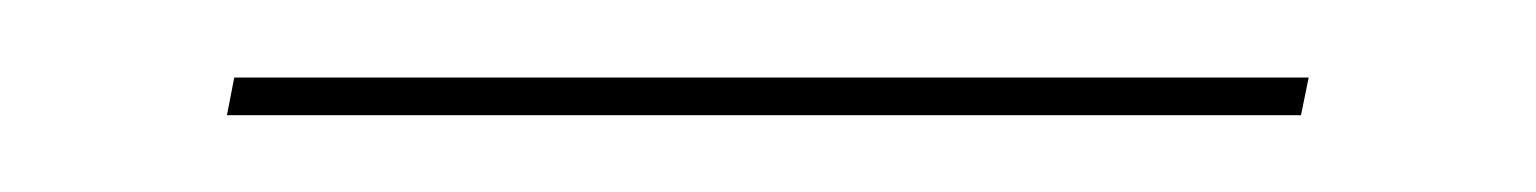

<svg xmlns="http://www.w3.org/2000/svg" viewBox="-20 -405 400 50"><path d="M39.1 -375 41 -384.8H320.8L318.8 -375Z"/></svg>

Font: Znikomit
Style: Regular
Weight: 100
Designer: gluk
Foundry: gluk
Version: Version 0.53